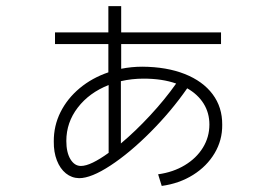

<svg xmlns="http://www.w3.org/2000/svg" viewBox="-20 -614 904 629"><path d="M160.2 -507.8H335V-593.8H377V-507.8H704.1V-469.7H377V-388.7Q411.1 -395.5 446.3 -395.5Q525.9 -395 585.2 -371.6Q644.5 -348.1 676.5 -305.4Q708.5 -262.7 708 -205.1Q708.5 -154.8 683.1 -112.1Q657.7 -69.3 612.5 -41Q567.4 -12.7 509.8 -4.9L498 -43Q547.4 -49.8 585.4 -72.8Q623.5 -95.7 644.8 -130.4Q666 -165 666 -206.1Q666 -244.1 647.2 -274.4Q628.4 -304.7 593.3 -324.7Q541 -249.5 473.1 -181.4Q405.3 -113.3 342 -71.8Q278.8 -30.3 239.3 -30.3Q214.8 -30.8 195.8 -46.1Q176.8 -61.5 166.3 -88.6Q155.8 -115.7 156.2 -150.4Q155.8 -201.7 178.2 -246.6Q200.7 -291.5 241.2 -325.2Q281.7 -358.9 335 -377V-469.7H160.2ZM245.1 -70.3Q261.2 -70.3 284.4 -81.5Q307.6 -92.8 335.9 -113.3V-335.4Q272.5 -310.5 234.9 -261.7Q197.3 -212.9 197.3 -152.3Q197.3 -114.7 210.7 -92.5Q224.1 -70.3 245.1 -70.3ZM557.1 -340.3Q511.7 -356.4 450.2 -356.4Q412.1 -356.4 376 -348.1V-144Q423.3 -183.6 471.4 -235.4Q519.5 -287.1 557.1 -340.3Z"/></svg>

Font: Pretendard GOV ExtraLight
Style: Regular
Weight: 200
Designer: Base glyphs from Inter by Rasmus Andersson; Hangeul glyphs from Noto Sans CJK(Source Han Sans) by Jang Soo-young and Kan
Foundry: Kil Hyung-jin
Version: Version 1.309